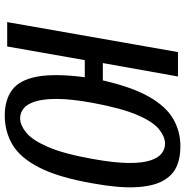

<svg xmlns="http://www.w3.org/2000/svg" viewBox="-6 -744 760 787"><g transform="rotate(90 373.5 -350.0)"><path d="M453 10Q390 10 349 -19.5Q308 -49 294 -121Q280 -193 296 -318H226L170 0H70L193 -700H293L238 -392H309Q337 -513 376.5 -582Q416 -651 467 -680.5Q518 -710 580 -710Q630 -710 666 -692.5Q702 -675 723 -634Q744 -593 747 -523.5Q750 -454 731 -350Q707 -212 667 -133Q627 -54 573 -22Q519 10 453 10ZM464 -53Q492 -53 523 -78Q554 -103 582 -167.5Q610 -232 631 -350Q647 -439 647.5 -496.5Q648 -554 637 -587Q626 -620 608 -633.5Q590 -647 568 -647Q540 -647 509 -622Q478 -597 450.5 -532.5Q423 -468 401 -350Q385 -261 385 -203.5Q385 -146 396 -113Q407 -80 425 -66.5Q443 -53 464 -53Z"/></g></svg>

Font: Cuprum Medium
Style: Italic
Weight: 500
Italic angle: -10°
Version: Version 3.000